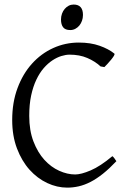

<svg xmlns="http://www.w3.org/2000/svg" viewBox="-20 -819 576 853"><path d="M497.1 -103Q465.8 -69.8 437.3 -47.1Q408.7 -24.4 382.1 -10.7Q355.5 2.9 329.8 8.8Q304.2 14.6 278.8 14.6Q233.4 14.6 189.7 -5.9Q146 -26.4 111.3 -64.9Q76.7 -103.5 55.4 -159.4Q34.2 -215.3 34.2 -286.1Q34.2 -364.3 57.9 -427.7Q81.5 -491.2 122.1 -536.1Q162.6 -581.1 216.3 -605.5Q270 -629.9 330.1 -629.9Q382.8 -629.9 422.6 -615.7Q462.4 -601.6 487.8 -581.1Q490.7 -578.6 486.3 -571.3Q481.9 -564 474.4 -554.7Q466.8 -545.4 458.3 -536.1Q449.7 -526.9 443.8 -521L426.8 -523.9Q401.9 -546.9 367.7 -561.5Q333.5 -576.2 289.1 -576.2Q272.5 -576.2 252.7 -570.1Q232.9 -564 212.9 -550.8Q192.9 -537.6 174.3 -516.4Q155.8 -495.1 141.4 -464.8Q127 -434.6 118.4 -394.8Q109.9 -355 109.9 -304.2Q109.9 -239.3 128.7 -190.4Q147.5 -141.6 177 -109.1Q206.5 -76.7 242.9 -60.3Q279.3 -43.9 314 -43.9Q340.3 -43.9 382.8 -62Q425.3 -80.1 479 -125Q481.4 -124 484.1 -120.8Q486.8 -117.7 489.3 -114.3Q491.7 -110.8 493.7 -107.7Q495.6 -104.5 497.1 -103ZM348.6 -752.4Q348.6 -738.8 344.2 -726.6Q339.8 -714.4 332.3 -705.3Q324.7 -696.3 314.5 -690.9Q304.2 -685.5 292 -685.5Q270 -685.5 260.5 -697.8Q251 -710 251 -732.4Q251 -746.1 255.4 -758.3Q259.8 -770.5 267.6 -779.5Q275.4 -788.6 285.4 -793.7Q295.4 -798.8 307.1 -798.8Q348.6 -798.8 348.6 -752.4Z"/></svg>

Font: Gentium Unicode
Style: Regular
Weight: 400
Version: Version 1.009